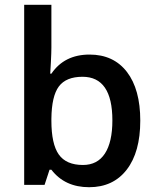

<svg xmlns="http://www.w3.org/2000/svg" viewBox="-20 -780 663 810"><path d="M357.9 -549.8Q459 -549.8 515.4 -476.6Q571.8 -403.3 571.8 -271Q571.8 -138.2 514.6 -64.2Q457.5 9.8 356 9.8Q253.4 9.8 196.8 -64H189L168 0H82V-759.8H196.8V-579.1Q196.8 -559.1 194.8 -519.5Q192.9 -480 191.9 -469.2H196.8Q251.5 -549.8 357.9 -549.8ZM328.1 -456.1Q258.8 -456.1 228.3 -415.3Q197.8 -374.5 196.8 -278.8V-271Q196.8 -172.4 228 -128.2Q259.3 -84 330.1 -84Q391.1 -84 422.6 -132.3Q454.1 -180.7 454.1 -272Q454.1 -456.1 328.1 -456.1Z"/></svg>

Font: f1_57812          
Style: Regular
Weight: 600
Foundry: Ascender Corporation
Version: Version 1.10